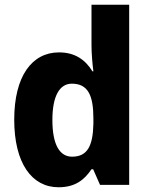

<svg xmlns="http://www.w3.org/2000/svg" viewBox="-20 -873 631 810"><path d="M227 -83C296 -83 335 -113 366 -159H373L402 -93H525V-853H366V-683C366 -646 370 -603 374 -572H370C340 -621 296 -652 229 -652C115 -652 40 -552 40 -368C40 -185 114 -83 227 -83ZM284 -212C232 -212 201 -262 201 -367C201 -469 232 -520 283 -520C351 -520 374 -471 374 -373V-351C372 -256 348 -212 284 -212Z"/></svg>

Font: Noto Sans Kannada UI SemiCondensed ExtraBold
Style: Regular
Weight: 800
Width: 4
Designer: Jelle Bosma - Monotype Design Team
Foundry: Monotype Imaging Inc.
Version: Version 2.005